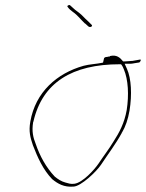

<svg xmlns="http://www.w3.org/2000/svg" viewBox="-20 -663 568 747"><path d="M98 -190C91 -151 98 -128 108 -98C126 -51 148 -2 183 34C205 52 229 66 266 63C295 62 355 5 373 -22C402 -66 430 -102 454 -146V-148H455C468 -170 478 -198 484 -233C494 -295 491 -357 474 -395L465 -415H489C495 -415 511 -419 522 -420C526 -422 532 -434 523 -431L512 -429C506 -428 500 -427 495 -426H493C487 -426 474 -424 464 -424H459C447 -439 434 -451 408 -445L407 -443H403C400 -442 395 -441 391 -441C390 -440 386 -439 385 -437L381 -420L379 -419C355 -414 327 -413 305 -407C202 -378 118 -305 98 -190ZM109 -188 110 -190C145 -342 261 -413 446 -413H451C456 -407 460 -399 462 -393C479 -353 482 -293 473 -235C464 -184 444 -147 422 -113C404 -83 382 -55 363 -26C348 -4 302 48 269 52C255 54 245 50 234 47C219 43 205 34 193 24C159 -12 135 -56 119 -103C109 -128 103 -152 109 -188ZM244 -635C249 -628 255 -623 263 -617C282 -604 294 -587 310 -572L312 -571L324 -560C327 -558 329 -558 330 -558C335 -558 337 -559 338 -564V-566H337L323 -580C306 -595 301 -603 288 -613L272 -625L252 -643C248 -645 238 -640 244 -635ZM462 -395Z"/></svg>

Font: Stray Cat
Style: HlExtObl
Weight: 100
Version: Version 1.0